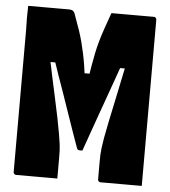

<svg xmlns="http://www.w3.org/2000/svg" viewBox="-51 -746 702 793"><g transform="rotate(5 300.0 -350.0)"><path d="M216 0Q174 0 131 0Q88 0 45 0Q42 0 39.5 -1.5Q37 -3 35.5 -5.5Q34 -8 34 -11Q34 -85 34 -159Q34 -233 34 -306.5Q34 -380 34 -454Q34 -528 34 -601Q33 -626 33 -650.5Q33 -675 34 -700Q64 -700 92.5 -700Q121 -700 148.5 -700Q176 -700 201 -700Q209 -700 214.5 -698.5Q220 -697 224 -691.5Q228 -686 232 -672Q244 -640 252 -616Q260 -592 265.5 -570.5Q271 -549 276 -526.5Q281 -504 285.5 -475.5Q290 -447 295 -408L265 -443H338L306 -408Q311 -446 316 -475Q321 -504 326 -528.5Q331 -553 338 -578Q345 -603 355 -632Q365 -661 379 -700Q409 -700 438.5 -700Q468 -700 497 -700Q526 -700 555 -700Q559 -700 561 -698.5Q563 -697 564.5 -694.5Q566 -692 566 -689Q566 -640 566 -590.5Q566 -541 566 -492Q566 -443 566 -393.5Q566 -344 566 -295Q566 -246 566 -196.5Q566 -147 566 -98Q566 -82 566 -65.5Q566 -49 566 -33Q566 -17 566 0Q524 0 481 0Q438 0 395 0Q392 0 389.5 -1.5Q387 -3 385.5 -5.5Q384 -8 384 -11Q384 -23 384 -34.5Q384 -46 384 -58.5Q384 -71 384 -84Q384 -99 384.5 -112Q385 -125 387 -141.5Q389 -158 393.5 -184Q398 -210 406.5 -250.5Q415 -291 428 -352.5Q441 -414 459 -501L468 -477H415L443 -501Q430 -464 416.5 -426Q403 -388 389.5 -350.5Q376 -313 362.5 -275Q349 -237 335.5 -199Q322 -161 309 -124Q306 -124 303.5 -124Q301 -124 298 -124Q294 -124 291 -125.5Q288 -127 286 -132Q273 -169 260 -205.5Q247 -242 234.5 -279Q222 -316 209 -353Q196 -390 183 -426.5Q170 -463 158 -500L181 -477H129L141 -501Q159 -413 172.5 -352.5Q186 -292 194 -251.5Q202 -211 206.5 -185.5Q211 -160 213 -143.5Q215 -127 215.5 -113.5Q216 -100 216 -84Q216 -62 216 -42.5Q216 -23 216 0Z"/></g></svg>

Font: Recursive Monospace Black
Style: Regular
Weight: 900
Version: Version 1.047